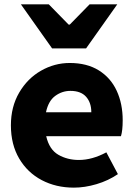

<svg xmlns="http://www.w3.org/2000/svg" viewBox="-20 -848 624 881"><path d="M30 -273Q30 -358 68 -423Q106 -488 168 -523.5Q230 -559 300 -559Q379 -559 433.5 -525Q488 -491 515.5 -431.5Q543 -372 543 -296Q543 -249 535 -223H192Q206 -162 247.5 -138Q289 -114 342 -114Q403 -114 468 -149L521 -49Q477 -19 423 -3Q369 13 319 13Q237 13 171.5 -21.5Q106 -56 68 -120.5Q30 -185 30 -273ZM399 -333Q399 -377 375 -404Q351 -431 303 -431Q265 -431 233.5 -408Q202 -385 191 -333ZM76 -828H204L295 -735H300L391 -828H518L375 -626H219Z"/></svg>

Font: Nebula Sans Bold
Style: Regular
Weight: 700
Designer: Paul D. Hunt for Adobe (as Source Sans)
Foundry: Nebula Entertainment & Broadcasting LLC
Version: Version 1.010